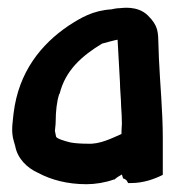

<svg xmlns="http://www.w3.org/2000/svg" viewBox="-20 -459 451 493"><path d="M13 -106C15 -97 17 -92 19 -84C25 -52 49 -28 78 -15C112 3 153 14 202 14C224 14 250 10 272 2H274C279 -3 286 -7 293 -11L296 -1L301 1C303 3 305 4 305 4L309 11H317C348 11 376 1 398 -10V-104C398 -174 391 -242 388 -310L387 -340C386 -377 387 -392 360 -419C333 -446 292 -438 287 -438C279 -438 271 -436 266 -435C218 -432 187 -413 156 -393C85 -345 28 -274 15 -169C13 -149 9 -127 13 -107ZM121 -123C121 -127 123 -137 123 -148C123 -172 126 -200 132 -217V-218H133C148 -279 191 -316 242 -347C242 -347 282 -358 282 -357V-356C284 -318 286 -286 288 -248C288 -232 291 -201 291 -187V-186C292 -171 293 -158 293 -142L292 -123V-115C267 -104 236 -88 205 -90H204C189 -90 174 -91 162 -93C145 -97 126 -103 124 -108Z"/></svg>

Font: SolarCharger
Style: 950
Weight: 900
Designer: Mew Too
Foundry: Cannot Into Space Fonts/KineticPlasma Fonts
Version: Version 1.100